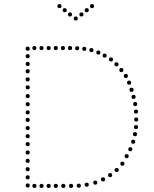

<svg xmlns="http://www.w3.org/2000/svg" viewBox="-20 -929 758 943"><path d="M352 -848Q362 -848 362 -838Q362 -828 352 -828Q342 -828 342 -838Q342 -848 352 -848ZM380 -868Q390 -868 390 -858Q390 -848 380 -848Q370 -848 370 -858Q370 -868 380 -868ZM406 -889Q416 -889 416 -879Q416 -869 406 -869Q396 -869 396 -879Q396 -889 406 -889ZM432 -909Q442 -909 442 -899Q442 -889 432 -889Q422 -889 422 -899Q422 -909 432 -909ZM324 -868Q334 -868 334 -858Q334 -848 324 -848Q314 -848 314 -858Q314 -868 324 -868ZM298 -889Q308 -889 308 -879Q308 -869 298 -869Q288 -869 288 -879Q288 -889 298 -889ZM272 -909Q282 -909 282 -899Q282 -889 272 -889Q262 -889 262 -899Q262 -909 272 -909ZM116 -211Q106 -211 106 -221Q106 -231 116 -231Q126 -231 126 -221Q126 -211 116 -211ZM116 -170Q106 -170 106 -180Q106 -190 116 -190Q126 -190 126 -180Q126 -170 116 -170ZM116 -129Q106 -129 106 -139Q106 -149 116 -149Q126 -149 126 -139Q126 -129 116 -129ZM116 -88Q106 -88 106 -98Q106 -108 116 -108Q126 -108 126 -98Q126 -88 116 -88ZM116 -529Q106 -529 106 -539Q106 -549 116 -549Q126 -549 126 -539Q126 -529 116 -529ZM116 -490Q106 -490 106 -500Q106 -510 116 -510Q126 -510 126 -500Q126 -490 116 -490ZM116 -447Q106 -447 106 -457Q106 -467 116 -467Q126 -467 126 -457Q126 -447 116 -447ZM116 -367Q106 -367 106 -377Q106 -387 116 -387Q126 -387 126 -377Q126 -367 116 -367ZM116 -330Q106 -330 106 -340Q106 -350 116 -350Q126 -350 126 -340Q126 -330 116 -330ZM116 -290Q106 -290 106 -300Q106 -310 116 -310Q126 -310 126 -300Q126 -290 116 -290ZM116 -250Q106 -250 106 -260Q106 -270 116 -270Q126 -270 126 -260Q126 -250 116 -250ZM116 -680Q106 -680 106 -690Q106 -700 116 -700Q126 -700 126 -690Q126 -680 116 -680ZM116 -643Q106 -643 106 -653Q106 -663 116 -663Q126 -663 126 -653Q126 -643 116 -643ZM116 -605Q106 -605 106 -615Q106 -625 116 -625Q126 -625 126 -615Q126 -605 116 -605ZM116 -569Q106 -569 106 -579Q106 -589 116 -589Q126 -589 126 -579Q126 -569 116 -569ZM116 -407Q106 -407 106 -417Q106 -427 116 -427Q126 -427 126 -417Q126 -407 116 -407ZM116 -48Q106 -48 106 -58Q106 -68 116 -68Q126 -68 126 -58Q126 -48 116 -48ZM116 -8Q106 -8 106 -18Q106 -28 116 -28Q126 -28 126 -18Q126 -8 116 -8ZM149 -6Q139 -6 139 -16Q139 -26 149 -26Q159 -26 159 -16Q159 -6 149 -6ZM184 -6Q174 -6 174 -16Q174 -26 184 -26Q194 -26 194 -16Q194 -6 184 -6ZM219 -6Q209 -6 209 -16Q209 -26 219 -26Q229 -26 229 -16Q229 -6 219 -6ZM254 -6Q244 -6 244 -16Q244 -26 254 -26Q264 -26 264 -16Q264 -6 254 -6ZM291 -6Q281 -6 281 -16Q281 -26 291 -26Q301 -26 301 -16Q301 -6 291 -6ZM329 -6Q319 -6 319 -16Q319 -26 329 -26Q339 -26 339 -16Q339 -6 329 -6ZM367 -7Q357 -7 357 -17Q357 -27 367 -27Q377 -27 377 -17Q377 -7 367 -7ZM406 -12Q396 -12 396 -22Q396 -32 406 -32Q416 -32 416 -22Q416 -12 406 -12ZM448 -22Q438 -22 438 -32Q438 -42 448 -42Q458 -42 458 -32Q458 -22 448 -22ZM149 -683Q139 -683 139 -693Q139 -703 149 -703Q159 -703 159 -693Q159 -683 149 -683ZM184 -683Q174 -683 174 -693Q174 -703 184 -703Q194 -703 194 -693Q194 -683 184 -683ZM219 -683Q209 -683 209 -693Q209 -703 219 -703Q229 -703 229 -693Q229 -683 219 -683ZM254 -683Q244 -683 244 -693Q244 -703 254 -703Q264 -703 264 -693Q264 -683 254 -683ZM289 -683Q279 -683 279 -693Q279 -703 289 -703Q299 -703 299 -693Q299 -683 289 -683ZM324 -683Q314 -683 314 -693Q314 -703 324 -703Q334 -703 334 -693Q334 -683 324 -683ZM359 -682Q349 -682 349 -692Q349 -702 359 -702Q369 -702 369 -692Q369 -682 359 -682ZM394 -679Q384 -679 384 -689Q384 -699 394 -699Q404 -699 404 -689Q404 -679 394 -679ZM429 -673Q419 -673 419 -683Q419 -693 429 -693Q439 -693 439 -683Q439 -673 429 -673ZM486 -38Q476 -38 476 -48Q476 -58 486 -58Q496 -58 496 -48Q496 -38 486 -38ZM463 -661Q453 -661 453 -671Q453 -681 463 -681Q473 -681 473 -671Q473 -661 463 -661ZM494 -646Q484 -646 484 -656Q484 -666 494 -666Q504 -666 504 -656Q504 -646 494 -646ZM525 -627Q515 -627 515 -637Q515 -647 525 -647Q535 -647 535 -637Q535 -627 525 -627ZM552 -603Q542 -603 542 -613Q542 -623 552 -623Q562 -623 562 -613Q562 -603 552 -603ZM576 -575Q566 -575 566 -585Q566 -595 576 -595Q586 -595 586 -585Q586 -575 576 -575ZM598 -546Q588 -546 588 -556Q588 -566 598 -566Q608 -566 608 -556Q608 -546 598 -546ZM614 -513Q604 -513 604 -523Q604 -533 614 -533Q624 -533 624 -523Q624 -513 614 -513ZM626 -478Q616 -478 616 -488Q616 -498 626 -498Q636 -498 636 -488Q636 -478 626 -478ZM636 -443Q626 -443 626 -453Q626 -463 636 -463Q646 -463 646 -453Q646 -443 636 -443ZM644 -408Q634 -408 634 -418Q634 -428 644 -428Q654 -428 654 -418Q654 -408 644 -408ZM648 -371Q638 -371 638 -381Q638 -391 648 -391Q658 -391 658 -381Q658 -371 648 -371ZM649 -332Q639 -332 639 -342Q639 -352 649 -352Q659 -352 659 -342Q659 -332 649 -332ZM648 -295Q638 -295 638 -305Q638 -315 648 -315Q658 -315 658 -305Q658 -295 648 -295ZM643 -260Q633 -260 633 -270Q633 -280 643 -280Q653 -280 653 -270Q653 -260 643 -260ZM634 -223Q624 -223 624 -233Q624 -243 634 -243Q644 -243 644 -233Q644 -223 634 -223ZM620 -186Q610 -186 610 -196Q610 -206 620 -206Q630 -206 630 -196Q630 -186 620 -186ZM602 -152Q592 -152 592 -162Q592 -172 602 -172Q612 -172 612 -162Q612 -152 602 -152ZM581 -115Q571 -115 571 -125Q571 -135 581 -135Q591 -135 591 -125Q591 -115 581 -115ZM553 -84Q543 -84 543 -94Q543 -104 553 -104Q563 -104 563 -94Q563 -84 553 -84ZM521 -59Q511 -59 511 -69Q511 -79 521 -79Q531 -79 531 -69Q531 -59 521 -59Z"/></svg>

Font: Raleway Dots
Style: Regular
Weight: 400
Designer: Matt McInerney, Pablo Impallari, Rodrigo Fuenzalida, Brenda Gallo
Foundry: Matt McInerney, Pablo Impallari, Rodrigo Fuenzalida, Brenda Gallo
Version: Version 1.000